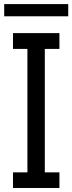

<svg xmlns="http://www.w3.org/2000/svg" viewBox="-40 -893 352 937"><path d="M-19.5 -813.5V-873H293V-813.5ZM23.4 24.4V-51.8H93.8V-654.3H23.4V-731.4H250V-654.3H178.7V-51.8H250V24.4Z"/></svg>

Font: GenEi M Gothic v2 Regular
Style: Regular
Weight: 400
Version: Version 2.0